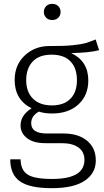

<svg xmlns="http://www.w3.org/2000/svg" viewBox="-20 -773 543 998"><path d="M346.4 -453.9Q313 -488.8 248 -488.8Q183.1 -488.8 149.7 -452.9Q116.2 -417 116.2 -356Q116.2 -294.9 151.6 -260Q187 -225.1 249.5 -225.1Q312 -225.1 345.9 -259.5Q379.9 -293.9 379.9 -356.4Q379.9 -418.9 346.4 -453.9ZM439 -355Q439 -277.8 387.9 -230.5Q336.9 -183.1 250 -183.1Q210.9 -183.1 182.1 -192.9Q142.1 -170.9 142.1 -132.8Q142.1 -78.6 225.1 -79.1H310.1Q387.2 -79.1 432.6 -41.5Q478 -3.9 478 61.5Q478 127 420.9 166Q363.8 205.1 248.8 205.1Q133.8 205.1 83.5 169.4Q33.2 133.8 33.2 55.2H86.9Q87.9 111.3 123.5 134.3Q159.2 157.2 251 157.2Q418.9 157.2 418.9 58.1Q418.9 16.1 387.9 -6.3Q356.9 -28.8 300.8 -28.8H215.8Q153.8 -28.8 120.4 -54.9Q86.9 -81.1 86.9 -121.1Q86.9 -174.3 144 -210Q56.2 -254.9 56.2 -356.9Q56.2 -436 109.1 -485.1Q162.1 -534.2 238 -533.7Q314 -533.2 359.4 -538.1Q404.8 -543 424.8 -548.8Q444.8 -554.7 477.1 -567.9L495.1 -512.2Q447.3 -499 350.1 -497.1Q439 -455.1 439 -355ZM220 -741Q231.9 -752.9 251.5 -752.9Q271 -752.9 283 -741Q294.9 -729 294.9 -710.9Q294.9 -692.9 283 -680.9Q271 -668.9 251.5 -668.9Q231.9 -668.9 220 -680.9Q208 -692.9 208 -710.9Q208 -729 220 -741Z"/></svg>

Font: FiraSans-Light
Style: Regular
Weight: 300
Designer: Carrois Corporate & Edenspiekermann AG
Foundry: Carrois Corporate GbR & Edenspiekermann AG
Version: Version 3.106;PS 003.106;hotconv 1.0.70;makeotf.lib2.5.58329